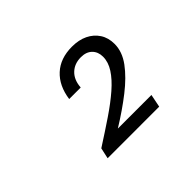

<svg xmlns="http://www.w3.org/2000/svg" viewBox="-94 -947 837 837"><g transform="rotate(-45 325.0 -528.0)"><path d="M169 -301 180 -351Q244 -392 296.5 -427.5Q349 -463 387.5 -496.5Q426 -530 447 -562.5Q468 -595 468 -628Q468 -658 449.5 -676.5Q431 -695 398 -695Q358 -695 332.5 -670.5Q307 -646 304 -602H233Q243 -674 287 -714.5Q331 -755 403 -755Q445 -755 476 -740Q507 -725 525 -697.5Q543 -670 543 -632Q543 -584 509.5 -538.5Q476 -493 419 -448.5Q362 -404 292 -361H499L487 -301Z"/></g></svg>

Font: Azeret Mono Thin Light
Style: Italic
Weight: 300
Italic angle: -12°
Version: Version 1.002